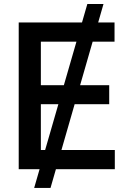

<svg xmlns="http://www.w3.org/2000/svg" viewBox="-20 -839 635 952"><path d="M149.4 92.8 413.1 -819.3H493.2L230.5 92.8ZM72.8 0V-727.5H547.9V-632.3H182.6V-416.5H521.5V-322.3H182.6V-95.2H549.3V0Z"/></svg>

Font: Inter 24pt Medium
Style: Regular
Weight: 500
Designer: Rasmus Andersson
Foundry: rsms
Version: Version 4.001;git-66647c0bb